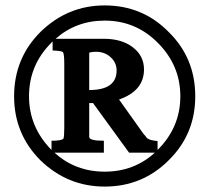

<svg xmlns="http://www.w3.org/2000/svg" viewBox="-20 -675 800 708"><path d="M366 -655Q506 -655 602 -557Q700 -461 700 -320Q700 -180 602 -84Q505 13 366 13Q229 13 129 -84Q32 -181 32 -320Q32 -460 129 -557Q229 -655 366 -655ZM366 -599Q261 -599 185 -532H363Q429 -532 470 -500.5Q511 -469 511 -419Q511 -340 419 -308L503 -190Q508 -182 514 -176Q520 -169 523 -165Q534 -157 561 -155V-122Q561 -123 562 -123Q645 -206 645 -320Q645 -434 562 -517Q481 -599 366 -599ZM170 -156Q208 -156 214 -164Q217 -171 217 -204V-441Q217 -476 212 -483Q210 -485 201 -486.5Q192 -488 174 -489V-522Q171 -520 169 -517Q87 -435 87 -320Q87 -207 169 -123Q170 -123 170 -122ZM309 -343Q410 -343 410 -415Q410 -444 388 -464Q366 -484 335 -484Q327 -484 322 -483.5Q317 -483 309 -481ZM181 -112Q258 -42 366 -42Q474 -42 551 -112H456L323 -295H309V-170Q309 -156 363 -156V-112Z"/></svg>

Font: New Athena Unicode
Style: Bold
Weight: 700
Designer: J. Rusten 1997; rev. by R. Hancock 2001, 2002, rev. by D. Mastronarde 2002-2021
Foundry: Society for Classical Studies (formerly American Philological Association)
Version: Version 5.008